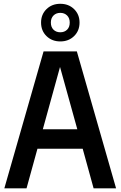

<svg xmlns="http://www.w3.org/2000/svg" viewBox="-20 -1018 652 1038"><path d="M3.5 0 215.5 -740H395.5L607.5 0H486L427 -214H182.5L123.5 0ZM211.5 -319H398L304.5 -656ZM306 -794Q261 -794 231.5 -822.8Q202 -851.5 202 -896Q202 -940 231.5 -968.8Q261 -997.5 306 -997.5Q351 -997.5 380.5 -968.8Q410 -940 410 -896Q410 -851.5 380.5 -822.8Q351 -794 306 -794ZM306 -843.5Q328.5 -843.5 342.8 -857.5Q357 -871.5 357 -896Q357 -920 342.8 -934.2Q328.5 -948.5 306 -948.5Q283.5 -948.5 269.2 -934.2Q255 -920 255 -896Q255 -871.5 269.2 -857.5Q283.5 -843.5 306 -843.5Z"/></svg>

Font: Encode Sans Condensed Condensed SemiBold
Style: Regular
Weight: 600
Width: 3
Designer: Multiple Designers
Foundry: Impallari Type
Version: Version 3.000; ttfautohint (v1.8.3) -l 8 -r 50 -G 200 -x 14 